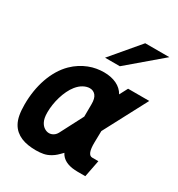

<svg xmlns="http://www.w3.org/2000/svg" viewBox="-194 -942 1002 1081"><g transform="rotate(30 307.5 -402.0)"><path d="M433.1 -816.9H589.8L374 -633.3H277.8ZM465.3 0Q387.2 0 356 -41Q348.6 -51.3 347.7 -55.2Q338.9 -46.4 332.3 -39.8Q325.7 -33.2 319.8 -27.8Q314 -22.5 307.9 -18.1Q301.8 -13.7 293.9 -8.8Q272 4.4 249.5 8.8Q227.1 13.2 200.7 13.2Q173.3 13.2 148.9 9.3Q124.5 5.4 104 -3.4Q83.5 -12.2 67.4 -26.1Q51.3 -40 40 -60.1Q27.8 -82 22.5 -110.8Q17.1 -139.6 17.1 -179.2Q17.1 -224.6 23.9 -267.6Q30.8 -310.5 44.2 -349.1Q57.6 -387.7 77.6 -421.1Q97.7 -454.6 124 -480.5Q146 -502 169.9 -517.1Q193.8 -532.2 218.3 -541.7Q242.7 -551.3 267.1 -555.4Q291.5 -559.6 314.5 -559.6Q361.8 -559.6 396.7 -543Q431.6 -526.4 449.7 -494.1L477.5 -546.9H615.2L466.3 -265.1L464.8 -190.4Q463.4 -109.9 496.6 -109.9H536.6L515.1 0ZM342.3 -287.6 342.8 -367.2Q343.3 -406.2 328.6 -424.1Q314 -441.9 290 -441.9Q271 -441.9 250 -430.9Q229 -419.9 210.4 -397Q195.8 -378.9 184.6 -355.5Q173.3 -332 165.8 -306.6Q158.2 -281.2 154.3 -255.1Q150.4 -229 150.4 -205.6Q150.4 -183.6 153.3 -169.7Q156.2 -155.8 161.1 -146Q170.4 -127 185.5 -117.2Q200.7 -107.4 216.3 -107.4Q230.5 -107.4 243.7 -115.5Q256.8 -123.5 265.1 -139.2Z"/></g></svg>

Font: Hack
Style: Bold Italic
Weight: 700
Italic angle: -11°
Monospace: yes
Designer: Christopher Simpkins
Foundry: Christopher Simpkins
Version: Version 2.017; ttfautohint (v1.4.1) -l 4 -r 80 -G 350 -x 0 -